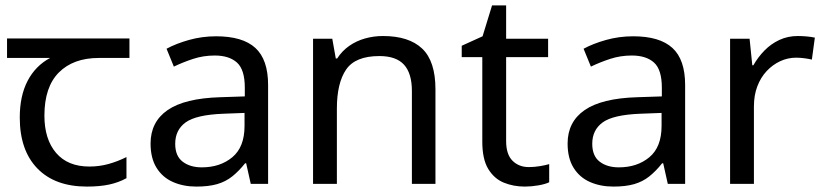

<svg xmlns="http://www.w3.org/2000/svg" viewBox="-20 -679 3044 709"><path d="M301 10Q183 10 118 -57Q53 -124 53 -245Q53 -325 82 -380.5Q111 -436 165 -465H6V-537H458V-465H345Q251 -465 197.5 -411.5Q144 -358 144 -252Q144 -165 187 -114.5Q230 -64 310 -64Q347 -64 381 -73.5Q415 -83 447 -99V-21Q418 -5 383 2.5Q348 10 301 10Z M778 -545Q876 -545 923 -502Q970 -459 970 -365V0H906L889 -76H885Q862 -47 837.5 -27.5Q813 -8 781.5 1Q750 10 705 10Q657 10 618.5 -7Q580 -24 558 -59.5Q536 -95 536 -149Q536 -229 599 -272.5Q662 -316 793 -320L884 -323V-355Q884 -422 855 -448Q826 -474 773 -474Q731 -474 693 -461.5Q655 -449 622 -433L595 -499Q630 -518 678 -531.5Q726 -545 778 -545ZM804 -259Q704 -255 665.5 -227Q627 -199 627 -148Q627 -103 654.5 -82Q682 -61 725 -61Q793 -61 838 -98.5Q883 -136 883 -214V-262Z M1394 -546Q1490 -546 1539 -499.5Q1588 -453 1588 -349V0H1501V-343Q1501 -408 1472 -440Q1443 -472 1381 -472Q1292 -472 1258 -422Q1224 -372 1224 -278V0H1136V-536H1207L1220 -463H1225Q1243 -491 1269.5 -509.5Q1296 -528 1328 -537Q1360 -546 1394 -546Z M1933 -62Q1953 -62 1974 -65.5Q1995 -69 2008 -73V-6Q1994 1 1968 5.5Q1942 10 1918 10Q1876 10 1840.5 -4.5Q1805 -19 1783 -55Q1761 -91 1761 -156V-468H1685V-510L1762 -545L1797 -659H1849V-536H2004V-468H1849V-158Q1849 -109 1872.5 -85.5Q1896 -62 1933 -62Z M2318 -545Q2416 -545 2463 -502Q2510 -459 2510 -365V0H2446L2429 -76H2425Q2402 -47 2377.5 -27.5Q2353 -8 2321.5 1Q2290 10 2245 10Q2197 10 2158.5 -7Q2120 -24 2098 -59.5Q2076 -95 2076 -149Q2076 -229 2139 -272.5Q2202 -316 2333 -320L2424 -323V-355Q2424 -422 2395 -448Q2366 -474 2313 -474Q2271 -474 2233 -461.5Q2195 -449 2162 -433L2135 -499Q2170 -518 2218 -531.5Q2266 -545 2318 -545ZM2344 -259Q2244 -255 2205.5 -227Q2167 -199 2167 -148Q2167 -103 2194.5 -82Q2222 -61 2265 -61Q2333 -61 2378 -98.5Q2423 -136 2423 -214V-262Z M2926 -546Q2941 -546 2958.5 -544.5Q2976 -543 2989 -540L2978 -459Q2965 -462 2949.5 -464Q2934 -466 2920 -466Q2889 -466 2861 -453Q2833 -440 2811 -416.5Q2789 -393 2776.5 -360Q2764 -327 2764 -286V0H2676V-536H2748L2758 -438H2762Q2779 -468 2803 -492.5Q2827 -517 2858 -531.5Q2889 -546 2926 -546Z"/></svg>

Font: umalayalam85
Style: Book
Weight: 400
Designer: Jelle Bosma - Monotype Design Team
Foundry: Monotype Imaging Inc.
Version: Version 2.003